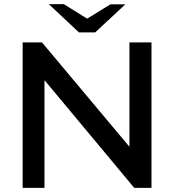

<svg xmlns="http://www.w3.org/2000/svg" viewBox="-20 -904 838 924"><path d="M89 0V-700H182L601 -200H603V-700H709V0H626L196 -516H194V0ZM360 -748 383 -804 511 -883H583L438 -748ZM360 -748 215 -884H287L416 -804L438 -748Z"/></svg>

Font: REM
Style: Regular
Weight: 400
Designer: Octavio Pardo
Foundry: Ashler Design
Version: Version 1.005;gftools[0.9.28]